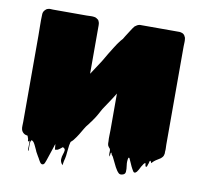

<svg xmlns="http://www.w3.org/2000/svg" viewBox="-72 -597 808 778"><g transform="rotate(10 331.5 -208.0)"><path d="M632 -60Q632 -53 632.5 -46.5Q633 -40 632 -33V-24Q631 -15 626 -9L620 -3Q616 0 610.5 3Q605 6 601 9Q598 11 595 13.5Q592 16 589 19Q588 20 587 22Q586 24 585 23Q578 12 581.5 12.5Q585 13 588 15.5Q591 18 581 15H580H579Q579 15 577 17Q576 20 575.5 23.5Q575 27 573 31Q572 33 571.5 36Q571 39 569 41Q567 43 565 41Q563 38 563 34Q563 30 561 27Q559 28 557 30Q554 33 552 37Q547 44 543.5 51.5Q540 59 535 66Q534 67 533 68.5Q532 70 530 71Q528 73 525 73Q521 73 518 68Q517 66 516 64Q515 62 514 61Q508 50 503.5 39Q499 28 494 18Q490 18 490 18Q486 33 488.5 49Q491 65 490 76.5Q489 88 474 90Q467 91 462.5 87Q458 83 454 77Q446 65 440 51.5Q434 38 427 25L421 17Q420 15 419.5 12Q419 9 417 10Q415 13 415 20.5Q415 28 413 25Q410 18 411 10.5Q412 3 410 -4Q406 -8 404 -11Q402 -15 401 -16Q401 -17 400.5 -17.5Q400 -18 400 -19Q399 -22 399 -25.5Q399 -29 399 -33Q398 -45 398.5 -57Q399 -69 399 -80V-230Q395 -223 390 -215.5Q385 -208 380 -200L352 -158Q345 -145 338 -132.5Q331 -120 323 -109Q321 -106 319 -103Q317 -100 315 -98Q311 -92 307 -87Q303 -82 299 -77L292 -66Q285 -54 277.5 -41.5Q270 -29 259 -15Q256 -11 252 -8Q251 -7 250 -6Q249 -5 248 -4Q244 10 243 25Q242 40 240 54Q239 59 238 65Q237 71 235 77Q234 81 233 89Q232 97 231 93Q222 82 222.5 71Q223 60 226.5 50.5Q230 41 230.5 33.5Q231 26 221 22Q219 24 216 26Q213 28 211 30Q207 33 203.5 35Q200 37 195 37Q194 37 193 37.5Q192 38 191 37Q190 32 190 26Q190 20 189 15Q187 18 185 26Q180 41 175 56Q170 71 165 86Q164 90 160.5 97.5Q157 105 151 105Q148 105 147 104Q143 102 140.5 97.5Q138 93 136 90Q134 86 132 82.5Q130 79 128 76Q125 70 121.5 64.5Q118 59 116 53Q112 45 108.5 37Q105 29 100 22Q98 20 96 18.5Q94 17 92 16Q87 19 86.5 32Q86 45 86.5 55Q87 65 84 59Q83 57 84 43.5Q85 30 83 18Q83 21 80 23Q77 25 77 20Q77 15 76 12Q75 9 74 6.5Q73 4 72 1Q71 1 70 0.5Q69 0 67 0Q66 0 65.5 -0.5Q65 -1 63 -1Q55 -4 50 -11Q48 -13 46 -19Q44 -26 44.5 -35Q45 -44 45 -51V-405Q45 -423 44.5 -447Q44 -471 45 -493Q45 -504 53 -512Q55 -514 57.5 -516Q60 -518 64 -519Q69 -521 74.5 -520.5Q80 -520 85 -520H223Q230 -520 238 -520.5Q246 -521 253 -520Q256 -520 259 -519Q262 -518 265 -516Q267 -515 269 -513Q272 -512 273 -509Q275 -507 275 -505Q277 -501 277.5 -497Q278 -493 278 -490V-290L316 -348Q317 -349 319 -353Q327 -367 336 -382Q345 -397 354 -411L365 -428Q377 -445 385 -453Q385 -454 385.5 -454.5Q386 -455 386 -455L392 -465L408 -490Q414 -500 422 -510Q427 -514 431.5 -516.5Q436 -519 442 -520H605Q609 -520 615 -518Q616 -518 616.5 -517.5Q617 -517 618 -517Q626 -513 629 -505Q632 -501 632 -495Q633 -488 632.5 -480Q632 -472 632 -465Z"/></g></svg>

Font: Rubik Wet Paint
Style: Regular
Weight: 400
Designer: Hubert and Fischer, NaN
Foundry: Hubert and Fischer, NaN
Version: Version 2.200